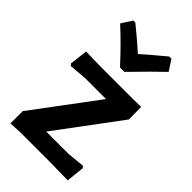

<svg xmlns="http://www.w3.org/2000/svg" viewBox="-220 -789 865 865"><g transform="rotate(45 212.0 -356.5)"><path d="M334 -716 367 -665Q316 -617 226 -524H198Q126 -603 58 -665L91 -716H104Q180 -654 212 -624Q239 -649 320 -716ZM39 -467 138 -465H340L391 -466L392 -387L167 -85H308L393 -93L400 -84L391 2L275 0H91L27 3V-75L254 -379H120L37 -372L29 -381Z"/></g></svg>

Font: Alegreya Sans SC
Style: Bold
Weight: 700
Designer: Juan Pablo del Peral
Foundry: Huerta Tipografica
Version: Version 2.007